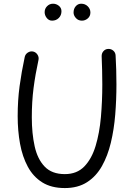

<svg xmlns="http://www.w3.org/2000/svg" viewBox="-20 -958 699 1008"><path d="M153.8 -687.5Q168.5 -684.1 176.8 -671.1Q185.1 -658.2 182.1 -643.6Q165.5 -567.4 156.2 -495.8Q147 -424.3 147 -341.8Q147 -257.8 161.9 -190.2Q176.8 -122.6 214.6 -83.3Q252.4 -43.9 320.3 -43.9Q383.8 -43.9 422.6 -84Q461.4 -124 481.9 -191.7Q502.4 -259.3 509.8 -343.3Q517.1 -427.2 517.1 -514.6Q517.1 -549.3 516.1 -591.1Q515.1 -632.8 513.7 -662.6Q513.2 -678.2 523.2 -689.5Q533.2 -700.7 548.3 -701.2Q564 -701.7 575.2 -691.7Q586.4 -681.6 586.9 -666.5Q588.9 -636.2 590.1 -593.3Q591.3 -550.3 591.3 -514.6Q591.3 -435.1 585 -356.7Q578.6 -278.3 562 -209Q545.4 -139.6 515.1 -85.9Q484.9 -32.2 437 -1.5Q389.2 29.3 320.3 29.3Q249.5 29.3 201.9 -0.5Q154.3 -30.3 126 -82.8Q97.7 -135.3 85.2 -203.4Q72.8 -271.5 72.8 -348.1Q72.8 -431.2 82.8 -505.4Q92.8 -579.6 109.9 -659.2Q113.3 -673.8 126.2 -682.1Q139.2 -690.4 153.8 -687.5ZM454.6 -892.6Q454.6 -873 440.9 -861.3Q427.2 -849.6 410.2 -849.6Q390.6 -849.6 378.4 -863.3Q366.2 -877 366.2 -892.1Q366.2 -912.1 377.7 -925.3Q389.2 -938.5 406.2 -938.5Q426.8 -938.5 440.7 -924.8Q454.6 -911.1 454.6 -892.6ZM302.7 -898.9Q302.7 -877.9 288.8 -863.8Q274.9 -849.6 253.4 -849.6Q236.3 -849.6 225.3 -863.8Q214.4 -877.9 214.4 -894Q214.4 -912.6 227.3 -925.5Q240.2 -938.5 258.3 -938.5Q275.4 -938.5 289.1 -927.5Q302.7 -916.5 302.7 -898.9Z"/></svg>

Font: Mikhak Regular
Style: Regular
Weight: 400
Designer: Amin Abedi
Version: Version 3.3